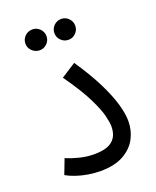

<svg xmlns="http://www.w3.org/2000/svg" viewBox="-128 -741 669 822"><g transform="rotate(-20 206.5 -330.0)"><path d="M35 -32 61 -100Q89 -88 121.5 -80Q154 -72 186 -72Q224 -72 247.5 -81Q271 -90 283.5 -109.5Q296 -129 296 -159Q296 -176 288.5 -207.5Q281 -239 255 -292Q229 -345 172 -426L239 -469Q287 -398 316 -340Q345 -282 358.5 -236Q372 -190 372 -156Q372 -114 353 -77.5Q334 -41 293 -18Q252 5 188 5Q161 5 133 0.5Q105 -4 79.5 -12.5Q54 -21 35 -32ZM251 -570Q231 -570 217 -584Q203 -598 203 -617Q203 -637 217 -651Q231 -665 251 -665Q270 -665 284 -651Q298 -637 298 -617Q298 -598 284 -584Q270 -570 251 -570ZM120 -570Q100 -570 85.5 -584Q71 -598 71 -617Q71 -637 85 -651Q99 -665 120 -665Q139 -665 153 -651Q167 -637 167 -617Q167 -598 153 -584Q139 -570 120 -570Z"/></g></svg>

Font: Noto Sans Arabic Condensed
Style: Regular
Weight: 400
Width: 3
Designer: Monotype Design Team, Nadine Chahine, Nizar Qandah and Khaled Hosny
Foundry: Monotype Imaging Inc.
Version: Version 2.012